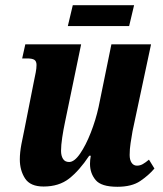

<svg xmlns="http://www.w3.org/2000/svg" viewBox="-20 -706 623 736"><path d="M430 10Q368 10 346.5 -16Q325 -42 325 -78Q325 -93 328 -109H322Q284 -52 245 -21.5Q206 9 147 9Q96 9 76 -22Q56 -53 56 -95Q56 -121 62 -153Q68 -185 74 -212L109 -389Q114 -413 117 -428.5Q120 -444 120 -457Q120 -471 112 -476.5Q104 -482 84 -482H65L77 -536H291L229 -237Q223 -209 218.5 -179Q214 -149 214 -128Q214 -109 221.5 -97Q229 -85 245 -85Q265 -85 287 -117Q309 -149 328 -197.5Q347 -246 358 -296L407 -536H559L488 -203Q484 -180 480.5 -157Q477 -134 477 -112Q477 -93 484.5 -82Q492 -71 505 -71Q517 -71 527.5 -77Q538 -83 551 -94L572 -60Q550 -34 517.5 -12Q485 10 430 10ZM240 -606 259 -686H494L475 -606Z"/></svg>

Font: Noto Serif ExtraCondensed ExtraBold
Style: Italic
Weight: 800
Width: 2
Italic angle: -12°
Designer: Monotype Design Team
Foundry: Monotype Imaging Inc.
Version: Version 2.013